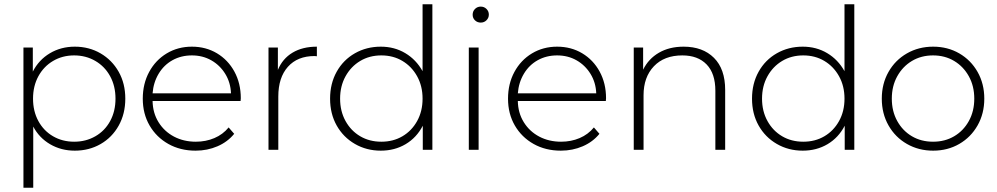

<svg xmlns="http://www.w3.org/2000/svg" viewBox="-20 -703 4679 901"><path d="M331 4Q267 4 215.5 -26Q164 -56 136 -109V178H90V-480H134V-367Q162 -422 214 -453Q266 -484 331 -484Q398 -484 452 -452.5Q506 -421 537 -366Q568 -311 568 -240Q568 -169 537 -113.5Q506 -58 452 -27Q398 4 331 4ZM328 -38Q383 -38 427.5 -63.5Q472 -89 497 -135Q522 -181 522 -240Q522 -299 497 -345Q472 -391 427.5 -417Q383 -443 328 -443Q273 -443 229 -417Q185 -391 160 -345Q135 -299 135 -240Q135 -181 160 -135Q185 -89 229 -63.5Q273 -38 328 -38Z M1109 -229H696Q697 -173 724 -129.5Q751 -86 796.5 -62Q842 -38 899 -38Q946 -38 986 -55Q1026 -72 1053 -105L1079 -75Q1048 -37 1000.5 -16.5Q953 4 898 4Q826 4 770 -27.5Q714 -59 682 -114Q650 -169 650 -240Q650 -310 680 -365.5Q710 -421 762.5 -452.5Q815 -484 880.5 -484Q946 -484 998 -453Q1050 -422 1080 -367Q1110 -312 1110 -242ZM696 -265H1064Q1062 -316 1037 -356.5Q1012 -397 971.5 -420Q931 -443 880.5 -443Q830 -443 789.5 -420.5Q749 -398 724.5 -357Q700 -316 696 -265Z M1467 -484V-439L1456 -440Q1376 -440 1331 -389.5Q1286 -339 1286 -250V0H1240V-480H1284V-375Q1306 -428 1353 -456Q1400 -484 1467 -484Z M2009 -683V0H1964V-113Q1935 -57 1883.5 -26.5Q1832 4 1767 4Q1700 4 1645.5 -27.5Q1591 -59 1560 -114Q1529 -169 1529 -240Q1529 -311 1560 -366.5Q1591 -422 1645.5 -453Q1700 -484 1767 -484Q1831 -484 1882 -453.5Q1933 -423 1963 -369V-683ZM1769.5 -38Q1825 -38 1868.5 -63.5Q1912 -89 1937.5 -135Q1963 -181 1963 -240Q1963 -299 1937.5 -345Q1912 -391 1868.5 -417Q1825 -443 1769.5 -443Q1714 -443 1670.5 -417Q1627 -391 1601.5 -345Q1576 -299 1576 -240Q1576 -181 1601.5 -135Q1627 -89 1670.5 -63.5Q1714 -38 1769.5 -38Z M2180 -480H2226V0H2180ZM2236 -597Q2220 -597 2209 -607.5Q2198 -618 2198 -634Q2198 -650 2209 -661Q2220 -672 2236 -672Q2252 -672 2263 -661Q2274 -650 2274 -634.5Q2274 -619 2263 -608Q2252 -597 2236 -597Z M2823 -229H2410Q2411 -173 2438 -129.5Q2465 -86 2510.5 -62Q2556 -38 2613 -38Q2660 -38 2700 -55Q2740 -72 2767 -105L2793 -75Q2762 -37 2714.5 -16.5Q2667 4 2612 4Q2540 4 2484 -27.5Q2428 -59 2396 -114Q2364 -169 2364 -240Q2364 -310 2394 -365.5Q2424 -421 2476.5 -452.5Q2529 -484 2594.5 -484Q2660 -484 2712 -453Q2764 -422 2794 -367Q2824 -312 2824 -242ZM2410 -265H2778Q2776 -316 2751 -356.5Q2726 -397 2685.5 -420Q2645 -443 2594.5 -443Q2544 -443 2503.5 -420.5Q2463 -398 2438.5 -357Q2414 -316 2410 -265Z M3383 -281V0H3337V-277Q3337 -358 3296 -400.5Q3255 -443 3182 -443Q3097 -443 3048.5 -392Q3000 -341 3000 -256V0H2954V-480H2998V-376Q3023 -427 3072 -455.5Q3121 -484 3188 -484Q3278 -484 3330.5 -431.5Q3383 -379 3383 -281Z M3989 -683V0H3944V-113Q3915 -57 3863.5 -26.5Q3812 4 3747 4Q3680 4 3625.5 -27.5Q3571 -59 3540 -114Q3509 -169 3509 -240Q3509 -311 3540 -366.5Q3571 -422 3625.5 -453Q3680 -484 3747 -484Q3811 -484 3862 -453.5Q3913 -423 3943 -369V-683ZM3749.5 -38Q3805 -38 3848.5 -63.5Q3892 -89 3917.5 -135Q3943 -181 3943 -240Q3943 -299 3917.5 -345Q3892 -391 3848.5 -417Q3805 -443 3749.5 -443Q3694 -443 3650.5 -417Q3607 -391 3581.5 -345Q3556 -299 3556 -240Q3556 -181 3581.5 -135Q3607 -89 3650.5 -63.5Q3694 -38 3749.5 -38Z M4359 4Q4291 4 4236 -27.5Q4181 -59 4149.5 -114.5Q4118 -170 4118 -240Q4118 -310 4149.5 -365.5Q4181 -421 4236 -452.5Q4291 -484 4359 -484Q4427 -484 4481.5 -452.5Q4536 -421 4567.5 -365.5Q4599 -310 4599 -240Q4599 -170 4567.5 -114.5Q4536 -59 4481.5 -27.5Q4427 4 4359 4ZM4358.5 -38Q4414 -38 4457.5 -63.5Q4501 -89 4526.5 -135Q4552 -181 4552 -240Q4552 -299 4526.5 -345Q4501 -391 4457.5 -417Q4414 -443 4358.5 -443Q4303 -443 4259.5 -417Q4216 -391 4190.5 -345Q4165 -299 4165 -240Q4165 -181 4190.5 -135Q4216 -89 4259.5 -63.5Q4303 -38 4358.5 -38Z"/></svg>

Font: Montserrat Ace
Style: Light
Weight: 300
Designer: Julieta Ulanovsky
Foundry: Julieta Ulanovsky
Version: Version 1